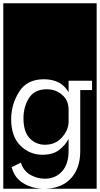

<svg xmlns="http://www.w3.org/2000/svg" viewBox="-32 -937 609 1170"><path d="M-12 213V-917H557V213H248Q348 209 402.5 147.5Q457 86 457 -16V-388H529V-445H386V-375Q341 -454 235 -454Q132 -454 84 -377Q36 -300 36 -211Q36 -106 92 -50Q148 6 227 6Q290 6 328 -23Q366 -52 386 -91V-19Q386 64 345.5 108Q305 152 241 152Q196 152 154 129Q112 106 95 54L39 82Q56 146 107.5 178Q159 210 224 213ZM386 -269V-192Q384 -142 344.5 -98.5Q305 -55 242 -55Q187 -55 149 -94.5Q111 -134 111 -216Q111 -286 144.5 -339.5Q178 -393 254 -393Q308 -393 347 -359Q386 -325 386 -269Z"/></svg>

Font: Zilla Slab Highlight Regular
Style: Regular
Weight: 400
Designer: Typotheque Type Foundry
Foundry: Typotheque type foundry
Version: Version 1.1; 2017; ttfautohint (v1.6)